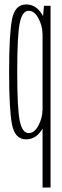

<svg xmlns="http://www.w3.org/2000/svg" viewBox="-20 -624 280 864"><path d="M171.5 220H207.5V-598H178L171.5 -528.5ZM97.5 3Q136 3 161.2 -30Q186.5 -63 186.5 -101.5L171 -128Q171 -93 152.8 -59Q134.5 -25 109 -25Q80.5 -25 69 -79.2Q57.5 -133.5 57.5 -300Q57.5 -467 69 -521.2Q80.5 -575.5 109 -575.5Q134.5 -575.5 152.8 -541.8Q171 -508 171 -474L186.5 -499Q186.5 -537.5 161.2 -570.8Q136 -604 97.5 -604Q47 -604 34 -536.8Q21 -469.5 21 -300Q21 -131 34 -64Q47 3 97.5 3Z"/></svg>

Font: Anybody ExtraCondensed ExtraLight
Style: Regular
Weight: 250
Width: 2
Version: Version 1.113;gftools[0.9.25]